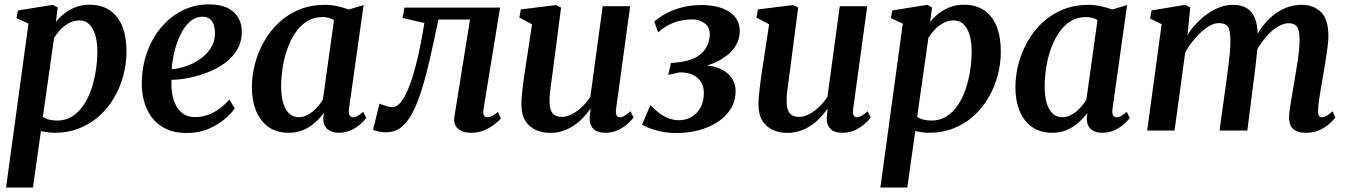

<svg xmlns="http://www.w3.org/2000/svg" viewBox="-20 -582 6012 856"><path d="M7 254 107 -477 53.5 -501 60.5 -535.5 216 -560.5 237.5 -548.5 229 -484.5Q245 -504.5 267.2 -522Q289.5 -539.5 317.5 -550.2Q345.5 -561 378.5 -561Q433 -561 470 -535.8Q507 -510.5 525.5 -463.8Q544 -417 544 -352.5Q544 -298 530 -245.5Q516 -193 489 -146.8Q462 -100.5 423 -65.2Q384 -30 333.8 -10Q283.5 10 224 10Q209 10 193.2 7.8Q177.5 5.5 162.5 2.5L127 254ZM171 -61Q183.5 -52.5 199.5 -48.5Q215.5 -44.5 235.5 -44.5Q272.5 -44.5 301.5 -62.8Q330.5 -81 351.8 -112.2Q373 -143.5 386.8 -183.5Q400.5 -223.5 407.2 -267.2Q414 -311 414 -353.5Q414 -394.5 404.8 -425.5Q395.5 -456.5 378 -473.8Q360.5 -491 334 -491Q309.5 -491 287.8 -479.2Q266 -467.5 249 -449.5Q232 -431.5 221 -413Z M1026.5 -98.5Q1013 -78 983.2 -52.2Q953.5 -26.5 910.2 -7.8Q867 11 812 11Q757.5 11 719.2 -7.8Q681 -26.5 657.2 -58Q633.5 -89.5 622.8 -128.8Q612 -168 612 -209.5Q612.5 -283 635 -347Q657.5 -411 698 -459.2Q738.5 -507.5 793 -535Q847.5 -562.5 911.5 -562.5Q962 -562.5 994 -546.8Q1026 -531 1041.8 -504Q1057.5 -477 1058 -443Q1058.5 -396 1037.5 -360.8Q1016.5 -325.5 981.5 -300.2Q946.5 -275 904.5 -258.8Q862.5 -242.5 820.5 -234.5Q778.5 -226.5 744.5 -226Q743 -192 748.2 -162Q753.5 -132 766.2 -109Q779 -86 799.5 -73Q820 -60 848.5 -60Q881.5 -60 909.5 -70.8Q937.5 -81.5 961 -99.5Q984.5 -117.5 1003 -138.5ZM884 -507.5Q851.5 -507.5 826.8 -485.5Q802 -463.5 784.8 -428.2Q767.5 -393 757.8 -352.2Q748 -311.5 745.5 -273.5Q769.5 -275 796.5 -282.8Q823.5 -290.5 849 -304.2Q874.5 -318 895 -337.5Q915.5 -357 927.2 -381.8Q939 -406.5 938.5 -436Q937.5 -472 923.5 -489.8Q909.5 -507.5 884 -507.5Z M1536 -97.5Q1533 -75.5 1539 -67.2Q1545 -59 1554.5 -59Q1563.5 -59 1574 -64.8Q1584.5 -70.5 1599.5 -83.5L1613 -56Q1607.5 -47.5 1590.5 -31.5Q1573.5 -15.5 1547.8 -2.8Q1522 10 1489 10Q1458.5 10 1440 -6Q1421.5 -22 1421 -54L1424.5 -79.5Q1408.5 -57.5 1386 -37Q1363.5 -16.5 1334.2 -3.2Q1305 10 1268 10Q1213 10 1176.2 -16.5Q1139.5 -43 1121.2 -89Q1103 -135 1103 -192.5Q1103 -245.5 1117 -298.2Q1131 -351 1157.8 -398Q1184.5 -445 1224 -481.8Q1263.5 -518.5 1315 -539.5Q1366.5 -560.5 1429.5 -560.5Q1455.5 -560.5 1484.2 -554.2Q1513 -548 1534.5 -539.5L1601 -559.5ZM1469 -492.5Q1458.5 -499 1445.5 -502.5Q1432.5 -506 1417.5 -506Q1379.5 -506 1349.5 -487.5Q1319.5 -469 1297.8 -437.2Q1276 -405.5 1261.5 -365Q1247 -324.5 1240.2 -281Q1233.5 -237.5 1233.5 -195.5Q1233.5 -151 1243.2 -120.5Q1253 -90 1270.5 -74.8Q1288 -59.5 1311 -59.5Q1329 -59.5 1344.8 -66.5Q1360.5 -73.5 1374.2 -84.8Q1388 -96 1399.5 -110Q1411 -124 1419.5 -138Z M2135.5 -94Q2132.5 -73 2138.8 -66Q2145 -59 2152 -59Q2161 -59 2172.5 -64.2Q2184 -69.5 2200 -83L2213 -54.5Q2205 -43.5 2185.2 -28Q2165.5 -12.5 2138.8 -1.2Q2112 10 2080.5 10Q2042 10 2021 -9Q2000 -28 2006.5 -66.5L2075.5 -495H1934.5Q1913.5 -393 1894.8 -312Q1876 -231 1856.5 -170.8Q1837 -110.5 1814.5 -71Q1793 -32.5 1765.2 -12.2Q1737.5 8 1700 8Q1683.5 8 1665.8 3.8Q1648 -0.5 1643 -3.5L1672 -120Q1676 -118 1685.8 -114.5Q1695.5 -111 1707.2 -107.8Q1719 -104.5 1730 -104.5Q1746 -104.5 1760 -118.8Q1774 -133 1786.5 -157Q1799 -181 1809.8 -211Q1820.5 -241 1829 -272.5Q1840.5 -314 1849 -354.8Q1857.5 -395.5 1863.5 -428.5Q1869.5 -461.5 1872 -479.5L1775 -502L1783 -548H2209.5Z M2432.5 10.5Q2399.5 10.5 2370.8 -1.8Q2342 -14 2323.5 -41.2Q2305 -68.5 2304.5 -114.5Q2304.5 -131.5 2306.2 -152.8Q2308 -174 2311 -197.5Q2314 -221 2317.2 -244.8Q2320.5 -268.5 2324 -289.5L2352 -473.5L2295.5 -503.5L2302 -540L2459.5 -559.5L2481.5 -548L2447.5 -288Q2445 -267 2442 -245.5Q2439 -224 2436.2 -203.5Q2433.5 -183 2431.8 -165.2Q2430 -147.5 2430 -134Q2430 -106.5 2436.2 -90.5Q2442.5 -74.5 2454.8 -67.8Q2467 -61 2485.5 -61Q2509 -61 2532.5 -74Q2556 -87 2576.8 -107.2Q2597.5 -127.5 2612 -150.5L2667 -554.5H2789.5L2726.5 -95Q2724 -76.5 2729 -67.8Q2734 -59 2743.5 -59Q2752.5 -59 2763.2 -65Q2774 -71 2791.5 -86L2804.5 -58Q2798.5 -49 2781.2 -32.8Q2764 -16.5 2738 -3.2Q2712 10 2679 10Q2644 10 2627 -6Q2610 -22 2609 -48.5Q2608.5 -51.5 2608.8 -56.8Q2609 -62 2609.8 -68.8Q2610.5 -75.5 2611.5 -82.5Q2612.5 -89.5 2613 -95.5L2611.5 -96Q2597.5 -76.5 2579.8 -57.5Q2562 -38.5 2539.8 -23.2Q2517.5 -8 2490.8 1.2Q2464 10.5 2432.5 10.5Z M2997.5 11Q2955 11 2923 3.5Q2891 -4 2870.5 -12.8Q2850 -21.5 2842.5 -26L2879.5 -113.5Q2898 -94 2918.2 -78.5Q2938.5 -63 2961 -54.5Q2983.5 -46 3007 -46Q3036.5 -46 3061.8 -60Q3087 -74 3102.5 -101.2Q3118 -128.5 3118 -167.5Q3118 -194 3106.2 -214.8Q3094.5 -235.5 3070.8 -247.5Q3047 -259.5 3010.5 -259.5L2959 -248L2971.5 -301L3010.5 -305Q3062 -312 3091.2 -331.5Q3120.5 -351 3132.5 -377.2Q3144.5 -403.5 3144.5 -429Q3144.5 -462 3120.5 -478.8Q3096.5 -495.5 3067.5 -495.5Q3045.5 -495.5 3020.5 -491.2Q2995.5 -487 2968.5 -474.5Q2941.5 -462 2914 -437.5L2897 -486Q2924.5 -509.5 2957.2 -525.8Q2990 -542 3027.8 -550.8Q3065.5 -559.5 3107 -559.5Q3184.5 -559.5 3231.2 -529.5Q3278 -499.5 3278 -442.5Q3278 -410 3262.5 -382.5Q3247 -355 3220 -334Q3193 -313 3158.2 -299.2Q3123.5 -285.5 3085 -280L3078.5 -288Q3134 -295 3174.5 -281.8Q3215 -268.5 3237.2 -240.8Q3259.5 -213 3259.5 -176.5Q3259.5 -131 3237.5 -96.2Q3215.5 -61.5 3178.5 -37.5Q3141.5 -13.5 3094.8 -1.2Q3048 11 2997.5 11Z M3489.5 10.5Q3456.5 10.5 3427.8 -1.8Q3399 -14 3380.5 -41.2Q3362 -68.5 3361.5 -114.5Q3361.5 -131.5 3363.2 -152.8Q3365 -174 3368 -197.5Q3371 -221 3374.2 -244.8Q3377.5 -268.5 3381 -289.5L3409 -473.5L3352.5 -503.5L3359 -540L3516.5 -559.5L3538.5 -548L3504.5 -288Q3502 -267 3499 -245.5Q3496 -224 3493.2 -203.5Q3490.5 -183 3488.8 -165.2Q3487 -147.5 3487 -134Q3487 -106.5 3493.2 -90.5Q3499.5 -74.5 3511.8 -67.8Q3524 -61 3542.5 -61Q3566 -61 3589.5 -74Q3613 -87 3633.8 -107.2Q3654.5 -127.5 3669 -150.5L3724 -554.5H3846.5L3783.5 -95Q3781 -76.5 3786 -67.8Q3791 -59 3800.5 -59Q3809.5 -59 3820.2 -65Q3831 -71 3848.5 -86L3861.5 -58Q3855.5 -49 3838.2 -32.8Q3821 -16.5 3795 -3.2Q3769 10 3736 10Q3701 10 3684 -6Q3667 -22 3666 -48.5Q3665.5 -51.5 3665.8 -56.8Q3666 -62 3666.8 -68.8Q3667.5 -75.5 3668.5 -82.5Q3669.5 -89.5 3670 -95.5L3668.5 -96Q3654.5 -76.5 3636.8 -57.5Q3619 -38.5 3596.8 -23.2Q3574.5 -8 3547.8 1.2Q3521 10.5 3489.5 10.5Z M3905 254 4005 -477 3951.5 -501 3958.5 -535.5 4114 -560.5 4135.5 -548.5 4127 -484.5Q4143 -504.5 4165.2 -522Q4187.5 -539.5 4215.5 -550.2Q4243.5 -561 4276.5 -561Q4331 -561 4368 -535.8Q4405 -510.5 4423.5 -463.8Q4442 -417 4442 -352.5Q4442 -298 4428 -245.5Q4414 -193 4387 -146.8Q4360 -100.5 4321 -65.2Q4282 -30 4231.8 -10Q4181.5 10 4122 10Q4107 10 4091.2 7.8Q4075.5 5.5 4060.5 2.5L4025 254ZM4069 -61Q4081.5 -52.5 4097.5 -48.5Q4113.5 -44.5 4133.5 -44.5Q4170.5 -44.5 4199.5 -62.8Q4228.5 -81 4249.8 -112.2Q4271 -143.5 4284.8 -183.5Q4298.5 -223.5 4305.2 -267.2Q4312 -311 4312 -353.5Q4312 -394.5 4302.8 -425.5Q4293.5 -456.5 4276 -473.8Q4258.5 -491 4232 -491Q4207.5 -491 4185.8 -479.2Q4164 -467.5 4147 -449.5Q4130 -431.5 4119 -413Z M4940 -97.5Q4937 -75.5 4943 -67.2Q4949 -59 4958.5 -59Q4967.5 -59 4978 -64.8Q4988.5 -70.5 5003.5 -83.5L5017 -56Q5011.5 -47.5 4994.5 -31.5Q4977.5 -15.5 4951.8 -2.8Q4926 10 4893 10Q4862.5 10 4844 -6Q4825.5 -22 4825 -54L4828.5 -79.5Q4812.5 -57.5 4790 -37Q4767.5 -16.5 4738.2 -3.2Q4709 10 4672 10Q4617 10 4580.2 -16.5Q4543.5 -43 4525.2 -89Q4507 -135 4507 -192.5Q4507 -245.5 4521 -298.2Q4535 -351 4561.8 -398Q4588.5 -445 4628 -481.8Q4667.5 -518.5 4719 -539.5Q4770.5 -560.5 4833.5 -560.5Q4859.5 -560.5 4888.2 -554.2Q4917 -548 4938.5 -539.5L5005 -559.5ZM4873 -492.5Q4862.5 -499 4849.5 -502.5Q4836.5 -506 4821.5 -506Q4783.5 -506 4753.5 -487.5Q4723.5 -469 4701.8 -437.2Q4680 -405.5 4665.5 -365Q4651 -324.5 4644.2 -281Q4637.5 -237.5 4637.5 -195.5Q4637.5 -151 4647.2 -120.5Q4657 -90 4674.5 -74.8Q4692 -59.5 4715 -59.5Q4733 -59.5 4748.8 -66.5Q4764.5 -73.5 4778.2 -84.8Q4792 -96 4803.5 -110Q4815 -124 4823.5 -138Z M5286.5 -548.5 5274 -425.5Q5291 -453 5313.8 -477.2Q5336.5 -501.5 5363 -520.2Q5389.5 -539 5418.5 -549.8Q5447.5 -560.5 5477.5 -560.5Q5513.5 -560.5 5537.8 -546.2Q5562 -532 5574.5 -501.8Q5587 -471.5 5587.5 -422Q5588 -415.5 5587.5 -407.5Q5587 -399.5 5586.2 -390.8Q5585.5 -382 5584.5 -373L5567 -392.5Q5584 -431 5607 -461.8Q5630 -492.5 5657.8 -514.8Q5685.5 -537 5717 -548.8Q5748.5 -560.5 5783 -560.5Q5836.5 -560.5 5869.5 -528Q5902.5 -495.5 5902.5 -420Q5902.5 -401 5898.5 -370.8Q5894.5 -340.5 5889.2 -307.2Q5884 -274 5879 -245.5Q5874.5 -220 5869.5 -191.5Q5864.5 -163 5860.8 -136.2Q5857 -109.5 5856.5 -89Q5856 -72 5860.2 -65.5Q5864.5 -59 5872.5 -59Q5882 -59 5893 -65Q5904 -71 5921 -86L5933.5 -58Q5927.5 -50 5910.5 -33.5Q5893.5 -17 5866.2 -3.5Q5839 10 5802.5 10Q5773 10 5756.2 0.8Q5739.5 -8.5 5733.2 -24.2Q5727 -40 5727 -59.5Q5727.5 -77 5731.5 -104Q5735.5 -131 5741 -161.5Q5746.5 -192 5751 -221Q5755.5 -249 5761 -281.8Q5766.5 -314.5 5770.2 -347Q5774 -379.5 5774 -406.5Q5773.5 -448.5 5762 -463.5Q5750.5 -478.5 5725.5 -478.5Q5706 -478.5 5683.5 -466.8Q5661 -455 5639 -433.2Q5617 -411.5 5598 -382.5Q5579 -353.5 5566 -319L5586.5 -391.5Q5586 -369.5 5583.5 -343.8Q5581 -318 5578 -292.2Q5575 -266.5 5572 -243L5541 0H5417L5447.5 -219.5Q5451.5 -248.5 5455.8 -281.2Q5460 -314 5463 -346.2Q5466 -378.5 5465.5 -405Q5465 -449.5 5453.2 -464.2Q5441.5 -479 5413.5 -479Q5396 -479 5376 -468.5Q5356 -458 5335.8 -439.5Q5315.5 -421 5296.8 -397.5Q5278 -374 5264 -347.5L5216.5 0H5094.5L5159 -474L5107.5 -499.5L5114 -535.5L5264.5 -560.5Z"/></svg>

Font: Merriweather 36pt SemiBold
Style: Italic
Weight: 600
Italic angle: -7.8°
Version: Version 2.101